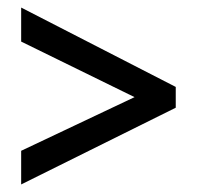

<svg xmlns="http://www.w3.org/2000/svg" viewBox="-20 -585 520 508"><path d="M36 -186 336 -328 36 -475V-565L445 -355V-300L36 -97Z"/></svg>

Font: Noto Sans Telugu Condensed Medium
Style: Regular
Weight: 500
Width: 3
Designer: Jelle Bosma - Monotype Design Team
Foundry: Monotype Imaging Inc.
Version: Version 2.005; ttfautohint (v1.8.4.7-5d5b)